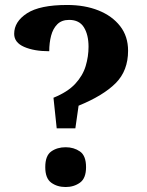

<svg xmlns="http://www.w3.org/2000/svg" viewBox="-20 -744 590 772"><path d="M195 -351Q252 -374 282.5 -407Q313 -440 324.5 -478.5Q336 -517 336 -556Q336 -604 317.5 -634Q299 -664 258 -664Q228 -664 210.5 -646.5Q193 -629 185.5 -600.5Q178 -572 178 -538Q117 -538 77 -555.5Q37 -573 37 -608Q37 -657 88.5 -690.5Q140 -724 250 -724Q321 -724 376 -702Q431 -680 463 -639Q495 -598 495 -540Q495 -460 445.5 -410Q396 -360 296 -319L283 -228H208ZM244 8Q210 8 186 -9.5Q162 -27 162 -72Q162 -118 186 -135Q210 -152 244 -152Q277 -152 301.5 -135Q326 -118 326 -72Q326 -27 301.5 -9.5Q277 8 244 8Z"/></svg>

Font: Noto Serif NP Hmong
Style: Regular
Weight: 400
Designer: Dalton Maag Ltd
Foundry: Dalton Maag Ltd
Version: Version 1.001